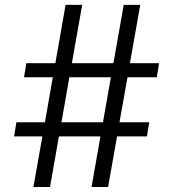

<svg xmlns="http://www.w3.org/2000/svg" viewBox="-20 -752 696 772"><path d="M610.4 -441.4H492.7L460.4 -260.3H580.1L570.8 -203.6H450.7L414.6 0H348.1L383.8 -203.6H216.8L181.2 0H114.3L150.4 -203.6H36.6L45.9 -260.3H160.6L192.4 -441.4H76.7L85.9 -498H202.6L243.7 -732.4H310.5L269 -498H436L477.5 -732.4H543.9L502.4 -498H619.6ZM227.1 -260.3H394L425.8 -441.4H258.8Z"/></svg>

Font: Kumbh Sans
Style: Regular
Weight: 400
Version: Version 1.005